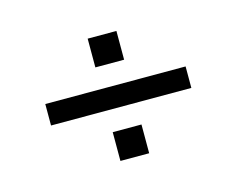

<svg xmlns="http://www.w3.org/2000/svg" viewBox="-56 -617 564 458"><g transform="rotate(-15 226.0 -388.0)"><path d="M191 -468V-539H262V-468ZM53 -361.5V-414.5H399.5V-361.5ZM191 -237V-308H262V-237Z"/></g></svg>

Font: Big Shoulders Stencil Display
Style: Regular
Weight: 400
Designer: Patric King
Foundry: XO Type Co
Version: Version 1.000